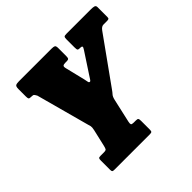

<svg xmlns="http://www.w3.org/2000/svg" viewBox="-186 -929 1107 1107"><g transform="rotate(-45 368.0 -375.0)"><path d="M124.5 -18.5V-92Q124.5 -105.5 127.5 -109.5Q130.5 -113.5 143.5 -113.5H170Q186 -113.5 189.8 -119.2Q193.5 -125 197 -140L221 -244Q225.5 -264 223.5 -273.5Q221.5 -283 217 -297L130.5 -616Q124 -628 120 -632.2Q116 -636.5 104 -636.5H101Q86.5 -636.5 83.2 -640.8Q80 -645 80 -660V-720Q80 -740.5 87.2 -745.2Q94.5 -750 113.5 -750H379.5Q396.5 -750 403 -746.2Q409.5 -742.5 409.5 -725V-660Q409.5 -645 405.5 -640.8Q401.5 -636.5 391 -636.5H380Q365 -636.5 359.8 -632Q354.5 -627.5 358.5 -611.5L388 -490.5Q391 -478 392.5 -468.2Q394 -458.5 401 -458.5Q406.5 -458.5 411.2 -466.8Q416 -475 426.5 -490.5L506.5 -612.5Q516.5 -627 514.2 -631.8Q512 -636.5 501 -636.5H495.5Q485.5 -636.5 482 -640.2Q478.5 -644 478.5 -662V-726.5Q478.5 -742 482.5 -746Q486.5 -750 501.5 -750H703Q714.5 -750 725.5 -747.5Q736.5 -745 736.5 -732V-651.5Q736.5 -641.5 732.2 -639Q728 -636.5 718 -636.5H689.5Q674 -636.5 660 -617L459.5 -337Q450.5 -324 441.8 -314.5Q433 -305 428 -282.5L395.5 -138.5Q392.5 -124 395 -118.8Q397.5 -113.5 413.5 -113.5H429.5Q444 -113.5 447.2 -109.2Q450.5 -105 450.5 -90V-20Q450.5 -7.5 447 -3.8Q443.5 0 431.5 0H142.5Q131 0 127.8 -3.2Q124.5 -6.5 124.5 -18.5Z"/></g></svg>

Font: Besley* Condensed Heavy
Style: Italic
Weight: 800
Width: 3
Italic angle: -13°
Designer: Owen Earl
Foundry: indestructible type*
Version: Version 3.000; ttfautohint (v1.8.3)